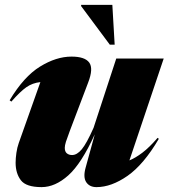

<svg xmlns="http://www.w3.org/2000/svg" viewBox="-20 -752 691 787"><path d="M331 -65 368.5 -201.5Q314 -81.5 260 -33.2Q206 15 150.5 15Q87 15 65.5 -13.2Q44 -41.5 44 -85Q44 -103 47.2 -125.5Q50.5 -148 57 -166L145.5 -415.5Q113 -412 88 -394.5Q63 -377 26.5 -335.5L19.5 -341Q77.5 -438 144 -479Q210.5 -520 273 -520Q328 -520 345.8 -495.5Q363.5 -471 341.5 -414L266 -215Q255 -186 250.2 -170.8Q245.5 -155.5 245.5 -146Q245.5 -130.5 254 -123.5Q262.5 -116.5 275.5 -116.5Q295.5 -116.5 315 -139.8Q334.5 -163 363.5 -228L456.5 -512H651L510.5 -94.5Q535 -104.5 563.5 -126Q592 -147.5 626 -187L631 -183Q569 -77.5 502.8 -31.2Q436.5 15 375.5 15Q347 15 333.5 -5.2Q320 -25.5 331 -65ZM450 -569H430L312.5 -727V-732H440.5Z"/></svg>

Font: Newsreader Display ExtraBold
Style: Italic
Weight: 800
Italic angle: -17°
Designer: Hugues Gentile
Foundry: Production Type
Version: Version 1.001